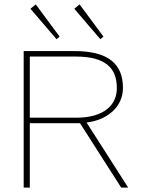

<svg xmlns="http://www.w3.org/2000/svg" viewBox="-20 -856 665 876"><path d="M238 -677 252 -689 143 -836 119 -816ZM438 -677 452 -689 343 -836 319 -816ZM88 0H116V-294H345L533 0H565L375 -297C468 -308 541 -367 541 -455C541 -562 477 -623 320 -623H88ZM116 -319V-598H325C461 -598 513 -546 513 -455C514 -376 453 -319 328 -319Z"/></svg>

Font: Inconsolata Expanded ExtraLight
Style: Regular
Weight: 200
Width: 7
Monospace: yes
Designer: Raph Levien, Cyreal, Brenton Simpson
Foundry: Raph Levien, Cyreal, Google
Version: Version 3.100